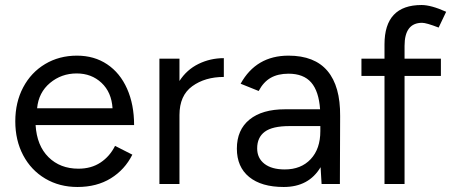

<svg xmlns="http://www.w3.org/2000/svg" viewBox="-20 -734 1803 766"><path d="M41 -250Q41 -326 72.5 -385.5Q104 -445 160 -478.5Q216 -512 287 -512Q356 -512 407.5 -477.5Q459 -443 487 -380Q515 -317 515 -235H122Q127 -153 173.5 -107Q220 -61 293 -61Q344 -61 381 -85.5Q418 -110 439 -152L508 -117Q478 -57 422 -22.5Q366 12 289 12Q217 12 160.5 -21.5Q104 -55 72.5 -114.5Q41 -174 41 -250ZM429 -302Q425 -366 385 -403.5Q345 -441 286 -441Q225 -441 179.5 -403Q134 -365 128 -302Z M616 -500H696V-411Q725 -456 772 -479Q819 -502 873 -502V-427Q798 -427 747 -390Q696 -353 696 -275V0H616Z M1259 -67Q1212 12 1112 12Q1023 12 974 -28Q925 -68 925 -141Q925 -216 975.5 -257Q1026 -298 1117 -298H1257Q1252 -370 1221.5 -405Q1191 -440 1131 -440Q1089 -440 1060 -423.5Q1031 -407 1012 -371L940 -400Q1002 -512 1131 -512Q1235 -512 1286.5 -451Q1338 -390 1337 -271L1336 0H1263ZM1116 -58Q1181 -58 1219.5 -99Q1258 -140 1258 -211V-231H1135Q1067 -231 1036.5 -208.5Q1006 -186 1006 -142Q1006 -103 1035 -80.5Q1064 -58 1116 -58Z M1662 -714Q1700 -714 1760 -687L1730 -624Q1681 -643 1664 -643Q1594 -643 1594 -551V-500H1739V-431H1594V0H1514V-431H1422V-500H1514V-557Q1514 -714 1662 -714Z"/></svg>

Font: Oak Sans
Style: Regular
Weight: 400
Designer: Erik Kennedy, Walven
Foundry: Erik Kennedy, Walven
Version: Version 1.000